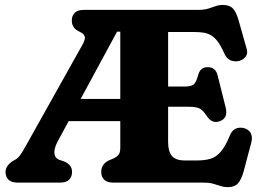

<svg xmlns="http://www.w3.org/2000/svg" viewBox="-20 -740 1072 778"><path d="M549.5 -700 512.9 -611.6H454.3L214.7 -168.8Q198.9 -139.6 200.4 -119.9Q201.9 -100.2 218.7 -93L241.7 -85.2Q255.5 -78.7 263.7 -68.9Q271.9 -59.2 271.9 -43.2Q271.9 -23.2 259.8 -11.6Q247.8 0 222.5 0H51.9Q26.7 0 14.6 -11.6Q2.5 -23.2 2.5 -43.2Q2.5 -67.2 29.5 -86L43 -93.7Q55.1 -101 64.8 -115.8Q74.4 -130.6 85.8 -151L314.5 -559.4Q327.2 -582 323.1 -593.1Q319 -604.1 300.6 -612.4Q285.7 -619.3 278.4 -630.3Q271 -641.2 271 -656.8Q271 -676.8 283.1 -688.4Q295.2 -700 320.4 -700ZM232.1 -339H518.1L519.3 -249.2H229.3ZM570.2 -389.4H729.6Q758.4 -389.4 767.6 -400.7Q776.9 -412.1 783.1 -436.7Q791.7 -467.6 820.9 -467.9Q853.7 -468.4 862.1 -433.6L894.6 -303.8Q905 -260.1 869.1 -248.3Q839.1 -238.2 818.4 -269Q808.3 -284.3 799.5 -292.8Q790.8 -301.2 777.4 -304.4Q764.1 -307.6 740 -307.6H570.2ZM467.4 -140.6V-700H784.2Q807.3 -700 823.5 -705Q839.7 -710 853.5 -715Q867.4 -720 882.6 -720Q910.4 -720 924 -705.3Q937.6 -690.5 946.8 -657.8L979.8 -540.9Q985.1 -522.3 974.3 -509Q963.6 -495.6 944.4 -492.2Q928.9 -489.6 913.7 -495.8Q898.6 -501.9 888.6 -524.1Q875.6 -553.7 862.7 -571Q849.9 -588.2 835.7 -596.6Q821.6 -605 805.2 -607.6Q788.9 -610.2 768.6 -610.2H661.2V-163.8Q661.2 -126.9 676.5 -108.3Q691.8 -89.8 728.7 -89.8H777.9Q810.2 -89.8 833.3 -96.8Q856.5 -103.9 874.9 -125.5Q893.4 -147.2 911.1 -190.2Q918.9 -210.4 933.4 -217.8Q948 -225.2 966.2 -221.4Q986.5 -217.3 995.5 -201.1Q1004.5 -184.9 998.1 -161.6L966.8 -43.8Q957.7 -11.9 944 3.3Q930.4 18.4 902.6 18.4Q887.6 18.4 873.8 13.8Q860.1 9.2 844 4.6Q828 0 805 0H439.6Q414.4 0 402.3 -11.6Q390.2 -23.2 390.2 -43.2Q390.2 -74.8 420.4 -89.6L438.4 -97.4Q451.5 -103 459.5 -112Q467.4 -121.1 467.4 -140.6Z"/></svg>

Font: Fraunces SuperSoft
Style: Regular
Weight: 900
Version: Version 1.000;[b76b70a41]